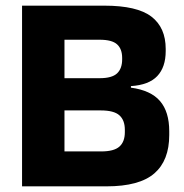

<svg xmlns="http://www.w3.org/2000/svg" viewBox="-20 -659 650 679"><path d="M169.5 0V-123.5H338Q383 -123.5 402.2 -140.5Q421.5 -157.5 421.5 -191.5V-200Q421.5 -234 402.2 -251.2Q383 -268.5 336.5 -268.5H167V-382.5H332.5Q376 -382.5 394 -399.5Q412 -416.5 412 -449V-454Q412 -486 394 -502.2Q376 -518.5 332.5 -518.5H166.5V-639H349Q465 -639 515.5 -600.2Q566 -561.5 566 -486V-478.5Q566 -421.5 536.2 -390Q506.5 -358.5 443 -354.5V-349Q513.5 -339.5 546 -301.5Q578.5 -263.5 578.5 -195V-181.5Q578.5 -91.5 525.8 -45.8Q473 0 357 0ZM58 0V-639H208V0Z"/></svg>

Font: Anek Latin Medium
Style: Bold
Weight: 700
Version: Version 1.003